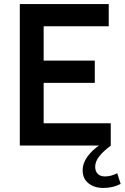

<svg xmlns="http://www.w3.org/2000/svg" viewBox="-20 -720 617 950"><path d="M78 -700H518V-590H196V-420H449V-310H196V-110H528V0H78ZM529 0Q491 28 471 53.5Q451 79 451 105Q451 128 464 140.5Q477 153 499 153Q530 153 560 137L577 190Q539 210 491 210Q447 210 418 187Q389 164 389 123Q389 87 413 54.5Q437 22 470 0Z"/></svg>

Font: Cabin SemiBold
Style: Regular
Weight: 600
Designer: Pablo Impallari
Foundry: Pablo Impallari. http://www.impallari.com Igino Marini. http://www.ikern.com
Version: Version 2.200